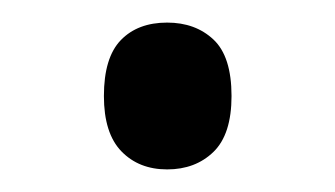

<svg xmlns="http://www.w3.org/2000/svg" viewBox="-20 -138 297 170"><path d="M128 12Q103 12 87.5 -4Q72 -20 72 -53Q72 -87 87 -102.5Q102 -118 128 -118Q153 -118 169 -103Q185 -88 185 -53Q185 -19 169 -3.5Q153 12 128 12Z"/></svg>

Font: Noto Sans Malayalam Condensed
Style: Regular
Weight: 400
Width: 3
Designer: Jelle Bosma - Monotype Design Team
Foundry: Monotype Imaging Inc.
Version: Version 2.104; ttfautohint (v1.8.4.7-5d5b)